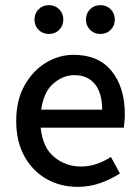

<svg xmlns="http://www.w3.org/2000/svg" viewBox="-20 -714 542 746"><path d="M281 12Q215 12 161 -18.5Q107 -49 75 -106.5Q43 -164 43 -244Q43 -324 75 -381.5Q107 -439 158 -470Q209 -501 266 -501Q363 -501 414 -437.5Q465 -374 465 -270Q465 -255 463.5 -241Q462 -227 461 -218H138Q146 -140 191 -103.5Q236 -67 294 -67Q327 -67 355.5 -77Q384 -87 411 -104L446 -40Q412 -18 370.5 -3Q329 12 281 12ZM268 -422Q226 -422 188 -390Q150 -358 140 -288H377Q377 -352 349 -387Q321 -422 268 -422ZM370 -582Q346 -582 330 -598Q314 -614 314 -638Q314 -662 330 -678Q346 -694 370 -694Q394 -694 410 -678Q426 -662 426 -638Q426 -614 410 -598Q394 -582 370 -582ZM170 -582Q146 -582 130 -598Q114 -614 114 -638Q114 -662 130 -678Q146 -694 170 -694Q194 -694 210 -678Q226 -662 226 -638Q226 -614 210 -598Q194 -582 170 -582Z"/></svg>

Font: Assistant SemiBold
Style: Regular
Weight: 600
Designer: Hebrew By Ben Nathan, Latin by Paul Hunt
Version: Version 3.000